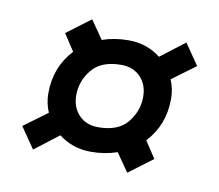

<svg xmlns="http://www.w3.org/2000/svg" viewBox="-52 -463 559 490"><g transform="rotate(10 227.5 -218.0)"><path d="M21.5 -104 82.5 -149Q72.5 -172 72.5 -198Q72.5 -266 116.5 -313L88 -356.5L150 -403L183 -355.5Q214.5 -366.5 251.5 -366.5Q298.5 -366.5 334.5 -338.5L397 -386.5L434.5 -332L373.5 -287Q383.5 -264 383.5 -238Q383.5 -170 339.5 -123L368 -79.5L306 -33L273 -80.5Q241.5 -69.5 204.5 -69.5Q157.5 -69.5 121.5 -97.5L59 -49.5ZM212.5 -134.5Q264.5 -134.5 288.5 -164.2Q312.5 -194 312.5 -230.5Q312.5 -261.5 293.8 -281.5Q275 -301.5 243.5 -301.5Q192 -301.5 167.8 -272Q143.5 -242.5 143.5 -205.5Q143.5 -174.5 162.2 -154.5Q181 -134.5 212.5 -134.5Z"/></g></svg>

Font: Newsreader 16pt ExtraBold
Style: Italic
Weight: 800
Italic angle: -17°
Designer: Hugues Gentile
Foundry: Production Type
Version: Version 1.003; ttfautohint (v1.8.3)